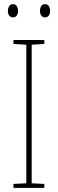

<svg xmlns="http://www.w3.org/2000/svg" viewBox="-20 -907 278 927"><path d="M18 -854C18 -837 26 -823 43 -823C59 -823 67 -836 67 -854C67 -872 59 -887 43 -887C26 -887 18 -871 18 -854ZM173 -855C173 -837 181 -823 197 -823C214 -823 222 -837 222 -855C222 -873 213 -887 197 -887C181 -887 173 -872 173 -855ZM194 0V-19L133 -22V-691L194 -695V-714H45V-695L107 -691V-22L45 -19V0Z"/></svg>

Font: Noto Sans Hebrew Condensed Thin
Style: Regular
Weight: 100
Width: 3
Designer: Monotype Design Team
Foundry: Monotype Imaging Inc.
Version: Version 2.004